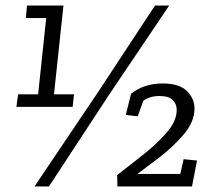

<svg xmlns="http://www.w3.org/2000/svg" viewBox="-20 -670 771 690"><path d="M588 -650 369 -325 156 0H104L331 -337L537 -650ZM45 -331H117L146 -605H73L77 -650H208L174 -331H246L241 -286H39ZM475 -252 432 -257 451 -333Q497 -370 565 -370Q624 -370 651.5 -343Q679 -316 679 -280Q679 -232 639.5 -186Q600 -140 551 -103Q502 -66 474 -45H628L640 -98L688 -93L670 0H402L401 -41Q448 -77 497.5 -116.5Q547 -156 581 -196Q615 -236 615 -275Q615 -296 601 -310.5Q587 -325 552 -325Q520 -325 495 -308Z"/></svg>

Font: Zilla Slab
Style: Italic
Weight: 400
Italic angle: -6°
Designer: Typotheque.com
Foundry: Typotheque type foundry
Version: Version 1.1; 2017; ttfautohint (v1.6)